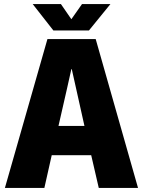

<svg xmlns="http://www.w3.org/2000/svg" viewBox="-20 -919 699 939"><path d="M212 -728H448L655 0H463L426 -160H233L197 0H4ZM308 -487 266 -303H393L352 -487L331 -581H329ZM241 -770 140 -899H278L329 -825L381 -899H520L415 -770Z"/></svg>

Font: Murecho ExtraBold
Style: Regular
Weight: 800
Designer: Neil Summerour
Foundry: Positype
Version: Version 1.010; ttfautohint (v1.8.3)